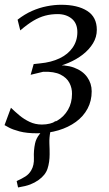

<svg xmlns="http://www.w3.org/2000/svg" viewBox="-22 -564 468 824"><path d="M55.5 240.5 49.5 213Q72 203 87.2 193.2Q102.5 183.5 112 167Q125 145 123.5 113.5Q122 82 128.5 51.5Q133 30.5 147 13Q161 -4.5 169 -15.5L218 -45.5Q199.5 -24 194.2 1Q189 26 190 52.5Q190.5 64 190.8 75.8Q191 87.5 191 98Q191 132 182 159.8Q173 187.5 143.5 208.5Q127.5 220 108.2 227.5Q89 235 55.5 240.5ZM137 8Q92 8 62 0Q32 -8 16 -16.8Q0 -25.5 -2.5 -27L25 -101.5Q42 -85 61.8 -68.5Q81.5 -52 105.5 -40.8Q129.5 -29.5 158 -29.5Q194.5 -29.5 223.5 -46.2Q252.5 -63 269.8 -92.8Q287 -122.5 287 -161Q287.5 -186 276 -208.2Q264.5 -230.5 237.5 -244Q210.5 -257.5 163.5 -256L109.5 -243L122.5 -289L150 -292Q198 -296.5 234 -313.8Q270 -331 290 -360Q310 -389 310 -426Q310 -464 286 -483.8Q262 -503.5 225.5 -503.5Q197 -503.5 171.8 -496.8Q146.5 -490 121.2 -475Q96 -460 65 -433.5L53.5 -479.5Q83.5 -503 115.2 -517Q147 -531 179 -537.2Q211 -543.5 240.5 -543.5Q311 -543.5 352.2 -517.2Q393.5 -491 393.5 -436Q393.5 -405 377.2 -378.2Q361 -351.5 333.5 -330Q306 -308.5 270.8 -293.8Q235.5 -279 198 -272L205 -283Q258.5 -287.5 295.8 -273.8Q333 -260 352.2 -233Q371.5 -206 371.5 -172Q371.5 -131 353.8 -97.8Q336 -64.5 303.8 -41Q271.5 -17.5 229 -4.8Q186.5 8 137 8Z"/></svg>

Font: Merriweather 72pt Light
Style: Italic
Weight: 300
Italic angle: -7.8°
Version: Version 2.101